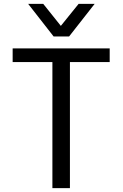

<svg xmlns="http://www.w3.org/2000/svg" viewBox="-20 -980 640 1000"><path d="M45.9 0ZM551.3 -728V-656.7H344.2V0H252.9V-656.7H45.9V-728ZM205.1 -960 296.9 -845.2 389.6 -960H473.1L339.8 -790H259.3L126.5 -960Z"/></svg>

Font: Oxygen Mono
Style: Regular
Weight: 400
Designer: Vernon Adams
Foundry: Vernon Adams
Version: Version 0.201; ttfautohint (v0.8) -r 50 -G 200 -x